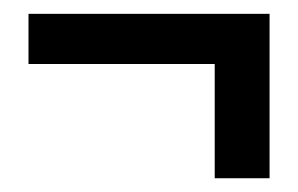

<svg xmlns="http://www.w3.org/2000/svg" viewBox="-20 -399 433 279"><path d="M292 -140H371.7V-378.9H21.4V-306H292Z"/></svg>

Font: Secuela Black
Style: Regular
Weight: 900
Designer: Fernando Haro
Foundry: deFharo
Version: Version 1.704